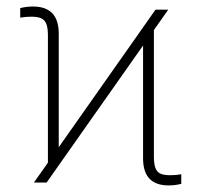

<svg xmlns="http://www.w3.org/2000/svg" viewBox="-20 -560 620 589"><path d="M127 -61V-451.2Q127 -474.1 122.3 -486.3Q117.7 -498.5 106.7 -503.7Q95.7 -508.8 76.2 -508.8Q59.6 -508.8 42 -505.9V-535.2Q61.5 -540 81.1 -540Q160.2 -540 160.2 -457V-108.4L457 -530.3H496.1L452.1 -467.8V-80.1Q452.1 -57.1 456.8 -44.7Q461.4 -32.2 472.2 -27.3Q482.9 -22.5 502 -22.5Q520 -22.5 536.1 -25.4V3.9Q518.1 8.8 497.1 8.8Q418.9 8.8 418.9 -74.2V-420.4L123 0H84Z"/></svg>

Font: Pretendard GOV Thin
Style: Regular
Weight: 100
Designer: Base glyphs from Inter by Rasmus Andersson; Hangeul glyphs from Noto Sans CJK(Source Han Sans) by Jang Soo-young and Kan
Foundry: Kil Hyung-jin
Version: Version 1.309